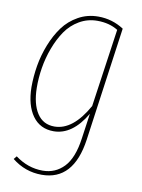

<svg xmlns="http://www.w3.org/2000/svg" viewBox="-83 -586 623 841"><g transform="rotate(10 229.0 -166.0)"><path d="M286.1 -528.8Q348.1 -528.8 399.9 -495.1L329.1 11.2Q302.7 196.8 161.1 196.8Q87.4 196.8 28.8 149.9L40 136.2Q96.2 178.2 162.1 178.2Q218.3 178.2 256.6 138.2Q294.9 98.1 307.1 9.8L323.2 -103Q262.7 0 179.2 0Q119.1 0 85.4 -46.6Q51.8 -93.3 50.8 -173.8Q50.8 -221.2 58.8 -269.3Q66.9 -317.4 85.4 -364.5Q104 -411.6 130.6 -447.8Q157.2 -483.9 197.5 -506.3Q237.8 -528.8 286.1 -528.8ZM285.2 -509.8Q241.7 -509.8 205.3 -488.5Q168.9 -467.3 145.3 -432.9Q121.6 -398.4 105 -354Q88.4 -309.6 81.1 -264.4Q73.7 -219.2 74.2 -174.8Q75.2 -103 102.1 -62Q128.9 -21 179.2 -21Q261.7 -21 327.1 -138.2L377 -485.8Q338.4 -509.8 285.2 -509.8Z"/></g></svg>

Font: Fira Sans Compressed Thin
Style: Italic
Weight: 100
Width: 3
Italic angle: -8°
Designer: Carrois Corporate & Edenspiekermann AG
Foundry: Carrois Corporate GbR & Edenspiekermann AG
Version: Version 4.203;PS 004.203;hotconv 1.0.88;makeotf.lib2.5.64775